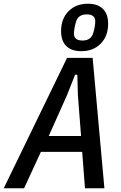

<svg xmlns="http://www.w3.org/2000/svg" viewBox="-54 -1008 647 1028"><path d="M401 0 386 -195H165L75 0H-34L305 -698H442L505 0ZM363 -499 360 -608H348L305 -499L207 -280H380ZM381 -734Q329 -734 301 -761.5Q273 -789 273 -841Q273 -907 312.5 -947.5Q352 -988 417 -988Q469 -988 497 -960.5Q525 -933 525 -881Q525 -815 485.5 -774.5Q446 -734 381 -734ZM388 -791Q435 -791 446 -834Q451 -851 453.5 -867Q456 -883 456 -894Q456 -931 410 -931Q363 -931 352 -888Q347 -871 344.5 -855Q342 -839 342 -828Q342 -791 388 -791Z"/></svg>

Font: IBM Plex Sans Cond Medm
Style: Italic
Weight: 500
Width: 3
Italic angle: -11°
Designer: Mike Abbink, Paul van der Laan, Pieter van Rosmalen
Foundry: Bold Monday
Version: Version 1.3